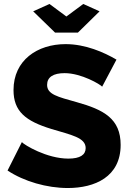

<svg xmlns="http://www.w3.org/2000/svg" viewBox="-20 -938 655 966"><path d="M229 -918 147 -881 257 -774H372L481 -881L399 -918L314 -855ZM494 -502 566 -638C503 -675 410 -716 310 -716C168 -716 48 -635 48 -485C48 -378 108 -329 239 -289C338 -259 411 -246 411 -193C411 -159 383 -140 324 -140C215 -140 102 -209 90 -223L18 -80C101 -25 216 8 321 8C457 8 587 -48 587 -209C587 -341 502 -386 366 -424C270 -451 217 -463 217 -511C217 -550 248 -570 305 -570C390 -570 485 -513 494 -502Z"/></svg>

Font: FIGSv2-sans-serif ExtraBold
Style: Regular
Weight: 800
Designer: Matt McInerney, Pablo Impallari, Rodrigo Fuenzalida,Mirko Velimirovic
Foundry: Matt McInerney, Pablo Impallari, Rodrigo Fuenzalida
Version: Version 4.021;hotconv 1.0.109;makeotfexe 2.5.65596